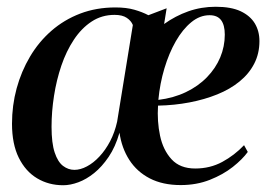

<svg xmlns="http://www.w3.org/2000/svg" viewBox="-20 -537 792 568"><path d="M473 -512.5 465.5 -466Q499 -490 537.2 -503.5Q575.5 -517 618 -517Q663.5 -517 691.8 -503.8Q720 -490.5 733.8 -467.8Q747.5 -445 747.5 -415.5Q747.5 -378.5 732 -348.5Q716.5 -318.5 688.5 -295.8Q660.5 -273 622.8 -257.8Q585 -242.5 540.5 -234Q496 -225.5 447.5 -224.5Q444.5 -178 453.5 -135.5Q462.5 -93 487.5 -65.8Q512.5 -38.5 557.5 -38.5Q601.5 -38.5 637.5 -58Q673.5 -77.5 702 -107.5L713 -87.5Q697.5 -66 668.8 -43.2Q640 -20.5 600.8 -5Q561.5 10.5 514.5 10.5Q461.5 10.5 423.2 -9.2Q385 -29 362.5 -64Q340 -99 333.5 -144.5Q321.5 -102.5 301.5 -73Q281.5 -43.5 258.5 -25Q235.5 -6.5 211.8 2.2Q188 11 167 11Q124 11 89.8 -9.5Q55.5 -30 35.5 -70.5Q15.5 -111 15.5 -171Q15.5 -225 29.2 -275.5Q43 -326 68.8 -369.5Q94.5 -413 132 -445.8Q169.5 -478.5 217.2 -496.8Q265 -515 321.5 -515Q354 -515 377.5 -508.2Q401 -501.5 419 -492ZM326.5 -177 373 -463Q368 -475.5 355 -484.2Q342 -493 319 -493Q281 -493 251 -473.2Q221 -453.5 198.5 -419.5Q176 -385.5 161.5 -342.8Q147 -300 139.8 -253.5Q132.5 -207 132.5 -162Q132.5 -113.5 141.8 -85.8Q151 -58 166.5 -46.2Q182 -34.5 200 -34.5Q218 -34.5 237.2 -44.8Q256.5 -55 274.2 -74Q292 -93 305.8 -119.2Q319.5 -145.5 326.5 -177ZM600 -492Q571 -492 545.8 -471.2Q520.5 -450.5 500.2 -415.2Q480 -380 466.5 -335Q453 -290 448.5 -241.5Q493.5 -247 530 -264.5Q566.5 -282 592.2 -308.5Q618 -335 631.5 -367.2Q645 -399.5 645 -434.5Q645 -463 634 -477.5Q623 -492 600 -492Z"/></svg>

Font: Merriweather 144pt Medium
Style: Italic
Weight: 500
Italic angle: -7.8°
Version: Version 2.101